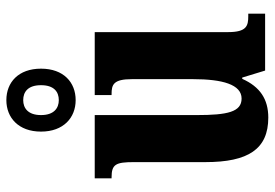

<svg xmlns="http://www.w3.org/2000/svg" viewBox="-150 -704 864 604"><g transform="rotate(-90 282.0 -402.0)"><path d="M269 -596C325 -596 368 -634 368 -705C368 -776 325 -814 269 -814C214 -814 170 -776 170 -705C170 -634 214 -596 269 -596ZM269 -649C244 -649 222 -664 222 -705C222 -746 244 -761 269 -761C295 -761 316 -746 316 -705C316 -664 295 -649 269 -649ZM214 10C272 10 311 -16 336 -72H340L362 0H541V-53H533C503 -53 483 -58 483 -116V-536H285V-483H288C318 -483 335 -477 335 -419V-227C335 -134 318 -74 274 -74C232 -74 222 -118 222 -215V-536H23V-483H26C67 -483 74 -470 74 -413V-188C74 -53 115 10 214 10Z"/></g></svg>

Font: Noto Serif Thai ExtraCondensed ExtraBold
Style: Regular
Weight: 800
Width: 2
Designer: Monotype Design Team
Foundry: Monotype Imaging Inc.
Version: Version 2.002